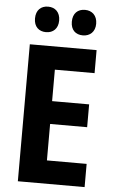

<svg xmlns="http://www.w3.org/2000/svg" viewBox="-61 -957 585 997"><g transform="rotate(5 232.0 -458.5)"><path d="M86 -850C86 -807 112 -784 149 -784C186 -784 212 -808 212 -850C212 -893 186 -917 149 -917C112 -917 86 -894 86 -850ZM278 -850C278 -807 303 -784 341 -784C378 -784 405 -808 405 -850C405 -893 378 -917 341 -917C304 -917 278 -894 278 -850ZM419 0V-121H212V-311H405V-430H212V-594H419V-714H71V0Z"/></g></svg>

Font: Noto Sans Thai Looped Condensed
Style: Bold
Weight: 700
Width: 3
Designer: Sasikarn Vongin, Ben Mitchell
Foundry: The Fontpad Ltd
Version: Version 1.001